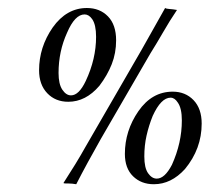

<svg xmlns="http://www.w3.org/2000/svg" viewBox="-20 -463 526 482"><path d="M139.2 -3.4Q155.3 -28.3 169.2 -51Q183.1 -73.7 194.3 -93.8L335.4 -337.9Q352.5 -367.7 366.9 -393.8Q381.3 -419.9 394.5 -442.9Q397.5 -440.9 405.5 -440.4Q413.6 -439.9 424.3 -438Q405.3 -409.7 389.9 -382.8Q374.5 -356 357.4 -328.6L233.4 -114.7Q216.3 -84.5 200.7 -55.9Q185.1 -27.3 171.4 -0.5Q161.1 -2.4 151.4 -2.4H146Q141.1 -2.4 139.2 -3.4ZM198.2 -442.9Q230.5 -442.9 251 -421.9Q271.5 -400.9 271.5 -361.8Q271.5 -329.6 260.5 -301.8Q249.5 -273.9 229.5 -247.6Q195.3 -207.5 151.4 -207.5Q119.1 -207.5 98.6 -229Q78.1 -250.5 78.1 -286.6Q78.1 -344.7 112.3 -394Q147 -442.9 198.2 -442.9ZM192.4 -426.8Q168 -426.8 148.4 -380.9Q127 -334 127 -279.8Q127 -252 136.5 -237.8Q146 -223.6 158.2 -223.6Q178.2 -223.6 195.3 -259.8Q221.2 -314.9 221.2 -370.6Q221.2 -400.9 211.4 -415Q203.1 -426.8 192.4 -426.8ZM413.6 -232.9Q445.3 -232.9 465.8 -211.7Q486.3 -190.4 486.3 -152.8Q486.3 -89.4 444.3 -38.6Q409.7 -0.5 366.2 -0.5Q334.5 -0.5 314 -20.5Q293.5 -40.5 293.5 -76.7Q293.5 -134.8 327.4 -183.8Q361.3 -232.9 413.6 -232.9ZM408.2 -217.8Q384.3 -217.8 363.3 -171.9Q353.5 -147.5 347.9 -122.6Q342.3 -97.7 342.3 -70.3Q342.3 -41.5 351.8 -28.1Q361.3 -14.6 373.5 -14.6Q393.6 -14.6 411.6 -49.3Q436.5 -104.5 436.5 -160.6Q436.5 -191.4 426.3 -205.6Q418.5 -217.8 408.2 -217.8Z"/></svg>

Font: ML-NILA03_NewLipi
Style: Regular
Weight: 400
Designer: CLT@C-DIT
Version: Version ML-NILA03_NewLipi 2.